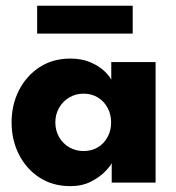

<svg xmlns="http://www.w3.org/2000/svg" viewBox="-20 -622 598 654"><path d="M360.5 0V-66.5Q356 -56.5 337.8 -37.5Q319.5 -18.5 289.5 -3.2Q259.5 12 219.5 12Q159.5 12 114.5 -17.2Q69.5 -46.5 44.5 -95.8Q19.5 -145 19.5 -205Q19.5 -265 44.5 -314.2Q69.5 -363.5 114.5 -393Q159.5 -422.5 219.5 -422.5Q258 -422.5 287 -410.2Q316 -398 334 -381.2Q352 -364.5 359 -350.5V-410.5H510V0ZM168.5 -205Q168.5 -177 181.5 -154.8Q194.5 -132.5 216.2 -120Q238 -107.5 264.5 -107.5Q292 -107.5 313 -120Q334 -132.5 346.2 -154.8Q358.5 -177 358.5 -205Q358.5 -233 346.2 -255.2Q334 -277.5 313 -290.2Q292 -303 264.5 -303Q238 -303 216.2 -290.2Q194.5 -277.5 181.5 -255.2Q168.5 -233 168.5 -205ZM106.5 -507.5V-602.5H432V-507.5Z"/></svg>

Font: League Spartan Thin
Style: Bold
Weight: 700
Version: Version 2.002